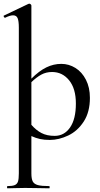

<svg xmlns="http://www.w3.org/2000/svg" viewBox="-29 -745 542 1040"><path d="M458 -215Q458 -138 424.5 -86.5Q391 -35 340.5 -11Q290 13 241 13Q211 13 188 8Q165 3 141 -8V194Q141 224 148.5 238Q156 252 176 257.5Q196 263 238 263Q240 263 240 269Q240 275 238 275Q202 275 182 274L107 273L51 274Q37 275 12 275Q9 275 9 269Q9 263 12 263Q38 263 51 257.5Q64 252 68.5 238Q73 224 73 194V-595Q73 -631 66.5 -646.5Q60 -662 42 -662Q25 -662 -1 -649H-2Q-6 -649 -8.5 -654.5Q-11 -660 -7 -661L125 -724L130 -725Q134 -725 137.5 -721.5Q141 -718 141 -715V-319Q183 -361 222 -380Q261 -399 303 -399Q344 -399 379.5 -377Q415 -355 436.5 -313Q458 -271 458 -215ZM382 -184Q382 -265 345.5 -310Q309 -355 253 -355Q221 -355 195 -341Q169 -327 141 -300V-69Q166 -40 195.5 -24.5Q225 -9 267 -9Q319 -9 350.5 -54.5Q382 -100 382 -184Z"/></svg>

Font: Cormorant Infant Medium
Style: Regular
Weight: 500
Designer: Christian Thalmann (Catharsis Fonts)
Version: Version 3.000